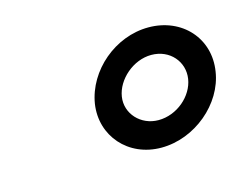

<svg xmlns="http://www.w3.org/2000/svg" viewBox="-47 -858 456 358"><g transform="rotate(-15 181.0 -678.5)"><path d="M128 -678C119 -618 163 -567 227 -567C292 -567 352 -618 361 -678C371 -740 326 -790 261 -790C197 -790 138 -740 128 -678ZM180 -678C185 -710 218 -739 253 -739C289 -739 313 -710 308 -678C303 -646 271 -618 235 -618C201 -618 175 -646 180 -678Z"/></g></svg>

Font: Ampere
Style: SuCndIta
Weight: 400
Version: Version 1